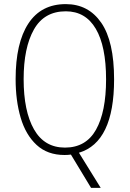

<svg xmlns="http://www.w3.org/2000/svg" viewBox="-20 -744 631 934"><path d="M535 -358Q535 -52 364 -1L470 170H423L325 8Q317 9 309.5 9.5Q302 10 294 10Q211 10 158 -39Q105 -88 80.5 -171.5Q56 -255 56 -359Q56 -535 118 -629.5Q180 -724 300 -724Q410 -724 472.5 -633.5Q535 -543 535 -358ZM95 -359Q95 -203 145.5 -114.5Q196 -26 296 -26Q398 -26 447 -113Q496 -200 496 -358Q496 -519 446 -604Q396 -689 300 -689Q195 -689 145 -600.5Q95 -512 95 -359Z"/></svg>

Font: Noto Sans Khmer Condensed ExtraLight
Style: Regular
Weight: 200
Width: 3
Designer: Danh Hong and the Monotype Design Team
Foundry: Monotype Imaging Inc.
Version: Version 2.004; ttfautohint (v1.8.4.7-5d5b)